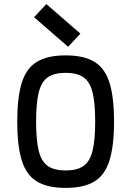

<svg xmlns="http://www.w3.org/2000/svg" viewBox="-20 -902 640 936"><path d="M300 14Q211 14 159.5 -17.5Q108 -49 86 -120.5Q64 -192 64 -309Q64 -427 86 -498Q108 -569 159.5 -600.5Q211 -632 300 -632Q389 -632 440.5 -600.5Q492 -569 514 -498Q536 -427 536 -309Q536 -192 514 -120.5Q492 -49 440.5 -17.5Q389 14 300 14ZM300 -71Q355 -71 386.5 -92.5Q418 -114 431 -166Q444 -218 444 -309Q444 -401 431 -452.5Q418 -504 386.5 -525.5Q355 -547 300 -547Q245 -547 213.5 -525.5Q182 -504 169 -452.5Q156 -401 156 -309Q156 -218 169 -166Q182 -114 213.5 -92.5Q245 -71 300 -71ZM312 -674 146 -818 206 -882 372 -738Z"/></svg>

Font: Victor Mono SemiBold
Style: Regular
Weight: 600
Monospace: yes
Designer: Rune Bjørnerås
Version: Version 1.561;gftools[0.9.30]